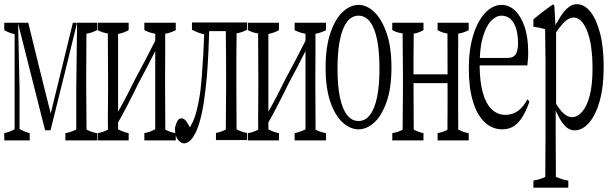

<svg xmlns="http://www.w3.org/2000/svg" viewBox="-31 -621 2904 914"><path d="M103.5 -512.7Q157.2 -291.5 210.4 -80.6Q262.7 -292 315.9 -512.7H331.1Q333.5 -507.8 335.9 -512.7Q272.5 -252 209.5 -1H183.6Q120.6 -250 55.2 -508.8Q58.6 -349.1 62 -199.2Q62 -98.1 62 -7.3Q86.4 7.3 110.4 12.7Q110.4 35.2 110.4 47.4H-10.7Q-10.7 34.7 -10.7 12.7Q13.7 8.3 38.6 -5.9Q38.6 -227.1 38.6 -458.5Q14.2 -463.4 -10.7 -477.5Q-10.7 -490.2 -10.7 -512.7ZM430.7 -477.5Q405.8 -464.4 380.4 -460.4V-457Q380.4 -446.3 380.4 -445.8Q380.4 -400.9 379.9 -352.5Q379.4 -304.2 379.4 -266.1Q379.4 -228 379.4 -199.2Q379.4 -158.7 380.9 -4.4Q405.8 9.3 430.7 12.7Q430.7 34.7 430.7 47.4H280.3Q280.3 35.2 280.3 12.7Q305.7 8.8 332 -4.4Q332 -96.7 332 -199.2Q334 -351.1 335.9 -512.7H430.7Q430.7 -490.2 430.7 -477.5Z M805.7 -512.7Q805.7 -490.2 805.7 -477.5Q780.8 -464.4 755.4 -460.4V-457Q755.4 -446.3 755.4 -445.8Q755.4 -394.5 755.4 -352.5Q755.4 -304.2 754.9 -266.1Q754.9 -227.5 754.9 -199.2Q755.4 -150.9 755.4 -112.3Q755.9 -61 755.9 -19.5Q755.9 -8.3 755.9 -7.3V-3.9Q780.8 9.3 805.7 12.7Q805.7 34.7 805.7 47.4H656.2Q656.2 35.2 656.2 12.7Q681.2 8.3 708 -5.4Q708 -186.5 708 -377.9Q666.5 -295.4 627 -222.7Q580.1 -125.5 531.2 -37.6Q531.2 -16.6 531.2 -5.4Q557.1 8.3 581.5 12.7Q581.5 34.7 581.5 47.4H433.6Q433.6 35.2 433.6 12.7Q458 9.3 482.9 -3.9V-7.3Q482.9 -8.3 482.9 -19.5Q482.4 -26.4 482.4 -51.8Q482.4 -80.6 482.9 -112.8Q483.4 -145 483.4 -199.2Q483.4 -227.5 483.4 -266.1Q483.4 -304.7 482.9 -352.8Q482.4 -400.9 482.4 -445.8Q482.4 -447.3 482.4 -458.5V-461.9Q458 -464.8 433.6 -477.5Q433.6 -490.2 433.6 -512.7H581.5Q581.5 -490.2 581.5 -477.5Q557.1 -463.9 531.2 -459.5Q531.2 -269.5 531.2 -89.4Q572.8 -162.6 612.8 -245.1Q659.7 -331.1 708 -427.2Q708 -439 708 -460.4Q681.6 -464.4 656.2 -477.5Q656.2 -490.2 656.2 -512.7Z M997.1 11.7Q1019.5 8.3 1043.9 -4.4Q1045.4 -196.3 1045.4 -201.2Q1045.4 -229 1045.4 -266.6Q1045.4 -305.2 1045.2 -333.5Q1044.9 -361.8 1043.9 -467.8V-472.7H964.8Q962.4 -381.3 957 -300.8Q951.2 -211.9 937.5 -122.6Q924.8 -48.8 908.2 -7.8Q891.6 32.7 875.5 47.1Q859.4 61.5 845 61.5Q830.6 61.5 816.2 44.2Q801.8 26.9 801.8 -12.2Q807.6 -35.6 814.9 -47.4Q821.8 -57.6 833.5 -57.6Q845.2 -57.6 856 -43Q862.3 -34.2 873 -16.1Q875 -14.6 877.4 -22.9Q888.7 -42.5 896 -63.5Q907.2 -95.2 917 -150.9Q924.8 -192.4 929.2 -250.5Q938.5 -371.1 940.9 -457.5Q912.6 -463.9 882.8 -479.5Q882.8 -492.2 882.8 -514.2H1145Q1145 -492.2 1145 -479.5Q1120.1 -465.8 1095.2 -462.4V-459Q1095.2 -448.2 1095.2 -447.8Q1094.7 -396 1094.2 -354Q1094.2 -305.2 1094.2 -266.6Q1094.2 -229 1094.2 -201.2Q1094.7 -71.3 1095.2 -8.8V-5.4Q1120.1 8.3 1145 11.7Q1145 33.7 1145 45.9H997.1Q997.1 33.7 997.1 11.7Z M1521 -512.7Q1521 -490.2 1521 -477.5Q1496.1 -464.4 1470.7 -460.4V-457Q1470.7 -446.3 1470.7 -445.8Q1470.7 -394.5 1470.7 -352.5Q1470.7 -304.2 1470.2 -266.1Q1470.2 -227.5 1470.2 -199.2Q1470.7 -150.9 1470.7 -112.3Q1471.2 -61 1471.2 -19.5Q1471.2 -8.3 1471.2 -7.3V-3.9Q1496.1 9.3 1521 12.7Q1521 34.7 1521 47.4H1371.6Q1371.6 35.2 1371.6 12.7Q1396.5 8.3 1423.3 -5.4Q1423.3 -186.5 1423.3 -377.9Q1381.8 -295.4 1342.3 -222.7Q1295.4 -125.5 1246.6 -37.6Q1246.6 -16.6 1246.6 -5.4Q1272.5 8.3 1296.9 12.7Q1296.9 34.7 1296.9 47.4H1148.9Q1148.9 35.2 1148.9 12.7Q1173.3 9.3 1198.2 -3.9V-7.3Q1198.2 -8.3 1198.2 -19.5Q1197.8 -26.4 1197.8 -51.8Q1197.8 -80.6 1198.2 -112.8Q1198.7 -145 1198.7 -199.2Q1198.7 -227.5 1198.7 -266.1Q1198.7 -304.7 1198.2 -352.8Q1197.8 -400.9 1197.8 -445.8Q1197.8 -447.3 1197.8 -458.5V-461.9Q1173.3 -464.8 1148.9 -477.5Q1148.9 -490.2 1148.9 -512.7H1296.9Q1296.9 -490.2 1296.9 -477.5Q1272.5 -463.9 1246.6 -459.5Q1246.6 -269.5 1246.6 -89.4Q1288.1 -162.6 1328.1 -245.1Q1375 -331.1 1423.3 -427.2Q1423.3 -439 1423.3 -460.4Q1397 -464.4 1371.6 -477.5Q1371.6 -490.2 1371.6 -512.7Z M1775.4 -293.5Q1775.4 -458 1730.5 -517.1Q1708 -546.4 1675.8 -546.4Q1643.6 -546.4 1621.1 -517.1Q1598.6 -487.8 1587.2 -431.6Q1575.7 -375.5 1575.7 -293.5Q1575.7 -132.3 1621.1 -73.7Q1643.6 -44.9 1675.8 -44.9Q1708 -44.9 1730.2 -74Q1752.4 -103 1763.9 -158Q1775.4 -212.9 1775.4 -293.5ZM1675.8 -5.4Q1636.7 -5.4 1600.8 -37.4Q1564.9 -69.3 1542 -135Q1519 -200.7 1519 -299.1Q1519 -397.5 1542 -464.4Q1564.9 -531.2 1600.8 -564.5Q1636.7 -597.7 1675.8 -597.7Q1714.8 -597.7 1750.2 -564.5Q1785.6 -531.2 1809.1 -464.4Q1832.5 -397.5 1832.5 -299.3Q1832.5 -201.2 1809.1 -135.3Q1785.6 -69.3 1750.2 -37.4Q1714.8 -5.4 1675.8 -5.4Z M2200.2 -512.7Q2200.2 -490.2 2200.2 -477.5Q2175.3 -464.4 2150.4 -460.9Q2149.9 -404.8 2149.9 -352.5Q2149.9 -227.5 2149.9 -112.3Q2149.9 -60.1 2150.4 -7.8V-4.4Q2175.3 9.3 2200.2 12.7Q2200.2 34.7 2200.2 47.4H2052.2Q2052.2 35.2 2052.2 12.7Q2075.2 9.3 2099.1 -3.4V-7.3Q2099.1 -9.3 2099.1 -21Q2099.6 -66.4 2099.6 -121.6Q2099.6 -168.5 2099.6 -225.1H1937.5Q1938 -72.8 1938.5 -7.8V-4.4Q1962.4 8.8 1984.9 12.7Q1984.9 34.7 1984.9 47.4H1836.4Q1836.4 35.2 1836.4 12.7Q1861.3 9.3 1885.7 -3.4Q1887.2 -197.3 1887.2 -199.2Q1887.2 -227.5 1887.2 -266.1Q1887.2 -306.2 1885.7 -445.8Q1885.7 -447.3 1885.7 -458.5V-461.9Q1861.3 -464.8 1836.4 -477.5Q1836.4 -490.2 1836.4 -512.7H1984.9Q1984.9 -490.2 1984.9 -477.5Q1962.4 -464.4 1938.5 -460.9V-457.5Q1938.5 -446.8 1938.5 -445.8Q1937.5 -394 1937.5 -352.5Q1937.5 -304.7 1937.5 -267.1H2099.6Q2099.1 -421.4 2099.1 -458V-461.4Q2074.7 -464.4 2052.2 -477.5Q2052.2 -490.2 2052.2 -512.7Z M2356.9 -597.7Q2392.6 -597.7 2420.9 -570.6Q2449.2 -543.5 2466.3 -493.7Q2483.4 -443.8 2483.4 -371.6Q2483.4 -351.6 2481.9 -335.9Q2480.5 -320.3 2479.5 -309.6H2252.4V-304.7Q2252.9 -232.9 2267.1 -180.9Q2281.2 -128.9 2308.8 -101.6Q2336.4 -74.2 2375 -74.2Q2409.7 -74.2 2436 -93.8Q2460 -111.8 2479.5 -147.5Q2483.9 -146.5 2488.8 -135.7Q2475.1 -96.7 2457.8 -67.4Q2440.4 -38.1 2417 -21.7Q2393.6 -5.4 2359.4 -5.4Q2312 -5.4 2276.1 -39.3Q2240.2 -73.2 2220.5 -137.9Q2200.7 -202.6 2200.7 -294.4Q2200.7 -386.2 2222.2 -454.8Q2243.7 -523.4 2279.5 -560.5Q2315.4 -597.7 2356.9 -597.7ZM2253.4 -350.6V-345.2H2384.3Q2415.5 -345.2 2425.8 -365.7Q2435.1 -384.8 2435.1 -412.6Q2435.1 -454.6 2426 -484.6Q2417 -514.6 2399.2 -530.5Q2381.3 -546.4 2356.2 -546.4Q2331.1 -546.4 2307.1 -522Q2283.2 -497.6 2267.6 -444.8Q2256.3 -407.2 2253.4 -350.6Z M2565.9 -325.7Q2565.9 -359.4 2564.9 -407.2Q2564 -455.1 2564 -478V-481.9Q2536.1 -490.7 2508.3 -493.2Q2508.3 -514.6 2508.3 -528.8Q2554.7 -568.4 2601.1 -599.6Q2604.5 -601.1 2607.9 -592.3Q2610.4 -551.3 2613.3 -500Q2617.2 -512.2 2621.6 -515.1Q2632.8 -536.6 2643.6 -551.8Q2661.1 -576.7 2678.7 -588.9Q2696.3 -601.1 2714.8 -601.1Q2750.5 -601.1 2779.1 -565.9Q2807.6 -530.8 2825.2 -463.9Q2842.8 -397 2842.8 -303Q2842.8 -209 2824 -141.1Q2805.2 -73.2 2773.4 -36.9Q2741.7 -0.5 2704.1 -0.5Q2688 -0.5 2672.6 -10Q2657.2 -19.5 2641.1 -43.9Q2632.3 -57.1 2623.5 -76.2Q2619.1 -82.5 2614.3 -94.7Q2614.3 -32.2 2614.3 22.5Q2614.3 63.5 2614.7 106.2Q2615.2 148.9 2615.2 176.8Q2615.2 204.6 2615.2 220.7Q2645.5 234.4 2674.3 238.8Q2674.3 260.7 2674.3 272.5H2508.3Q2508.3 260.3 2508.3 238.3Q2536.6 234.4 2564.9 221.2Q2564.9 204.6 2564.9 192.4Q2565.4 112.8 2565.9 23.4Q2565.9 -148.9 2565.9 -325.7ZM2635.3 -493.2Q2627 -482.9 2616.2 -467.8V-127Q2630.4 -103.5 2642.6 -90.3Q2667 -63.5 2692.4 -63.5Q2717.8 -63.5 2739.7 -88.4Q2762.2 -113.3 2775.9 -164.3Q2789.6 -215.3 2789.6 -292.5Q2789.6 -408.7 2764.6 -472.2Q2738.8 -537.6 2698.7 -537.6Q2685.5 -537.6 2669.4 -527.3Q2653.3 -517.1 2635.3 -493.2Z"/></svg>

Font: Scarab Serif
Style: Condensed-Light
Weight: 300
Designer: John Roberts
Foundry: Scarab
Version: 1.0